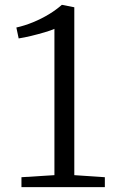

<svg xmlns="http://www.w3.org/2000/svg" viewBox="-20 -772 483 792"><path d="M204.5 -49.5V-653Q190.5 -646.5 164.2 -638.8Q138 -631 109 -624Q80 -617 57 -613.5L47.5 -658.5Q81.5 -666 116.2 -680.2Q151 -694.5 181.5 -713Q212 -731.5 235 -752H236L286.5 -742V-49.5L412.5 -41V0H68.5V-41Z"/></svg>

Font: Merriweather 28pt Light
Style: Regular
Weight: 300
Version: Version 2.100